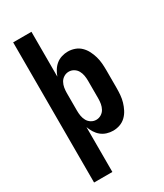

<svg xmlns="http://www.w3.org/2000/svg" viewBox="-231 -824 963 1127"><g transform="rotate(-30 250.0 -260.0)"><path d="M58 215V-735H182V-431Q189 -451 200.5 -469.5Q212 -488 228.5 -501.5Q245 -515 266 -521.5Q287 -528 308 -528Q332 -528 354.5 -520Q377 -512 394 -495.5Q411 -479 422 -457.5Q433 -436 439.5 -413.5Q446 -391 448 -367.5Q450 -344 450 -320V-200Q450 -176 448 -152.5Q446 -129 439.5 -106.5Q433 -84 422 -62.5Q411 -41 394 -24.5Q377 -8 354.5 0Q332 8 308 8Q287 8 266 1.5Q245 -5 228.5 -18.5Q212 -32 200.5 -50.5Q189 -69 182 -89V215ZM254 -97Q272 -97 287.5 -106.5Q303 -116 311.5 -131.5Q320 -147 323 -164.5Q326 -182 326 -200V-320Q326 -338 323 -355.5Q320 -373 311.5 -388.5Q303 -404 287.5 -413.5Q272 -423 254 -423Q236 -423 220.5 -413.5Q205 -404 196.5 -388.5Q188 -373 185 -355.5Q182 -338 182 -320V-200Q182 -182 185 -164.5Q188 -147 196.5 -131.5Q205 -116 220.5 -106.5Q236 -97 254 -97Z"/></g></svg>

Font: Iosevka Extrabold
Style: Regular
Weight: 800
Monospace: yes
Designer: Belleve Invis
Foundry: Belleve Invis
Version: Version 32.5.0; ttfautohint (v1.8.4)